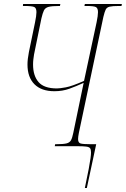

<svg xmlns="http://www.w3.org/2000/svg" viewBox="-20 -734 632 964"><path d="M406 210Q419 149 425.5 114Q432 79 434.5 60.5Q437 42 437 31Q437 17 432.5 10.5Q428 4 413 2Q398 0 366 0H255L257 -10H263Q298 -10 314 -14Q330 -18 336.5 -30Q343 -42 348 -67L400 -318Q363 -301 328.5 -288.5Q294 -276 253 -276Q188 -276 153 -311Q118 -346 118 -410Q118 -436 125 -472L156 -622Q163 -656 163 -673Q163 -693 152.5 -698.5Q142 -704 102 -704H95L96 -714H283L281 -704H277Q241 -704 224 -699.5Q207 -695 200.5 -681.5Q194 -668 188 -642L151 -461Q149 -448 147.5 -436Q146 -424 146 -410Q146 -354 173.5 -322Q201 -290 266 -290Q280 -290 310.5 -295.5Q341 -301 402 -328L465 -622Q472 -656 472 -673Q472 -693 461.5 -698.5Q451 -704 415 -704H404L406 -714H592L590 -704H577Q545 -704 530.5 -700.5Q516 -697 510.5 -685.5Q505 -674 499 -649L376 -67Q374 -57 373 -49Q372 -41 372 -36Q372 -17 385 -13.5Q398 -10 435 -10H463L416 210Z"/></svg>

Font: Noto Serif Display ExtraCondensed Thin
Style: Italic
Weight: 100
Width: 2
Italic angle: -12°
Designer: Monotype Design Team
Foundry: Monotype Imaging Inc.
Version: Version 2.009